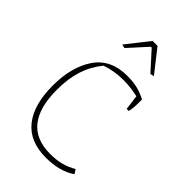

<svg xmlns="http://www.w3.org/2000/svg" viewBox="-254 -945 1047 1047"><g transform="rotate(45 269.5 -421.0)"><path d="M172 -721 275 -852H313L416 -721L394 -716L297 -823H291L194 -716ZM62 -295Q62 -439 123.5 -529.5Q185 -620 312 -620Q360 -620 394.5 -611Q429 -602 460 -585V-554Q460 -538 458 -519Q456 -500 453 -490H437L426 -576Q369 -589 311 -589Q244 -589 181 -567Q136 -512 115 -446Q94 -380 94 -295Q94 -21 315 -21Q364 -21 401 -31Q438 -41 472 -61L488 -37Q421 10 313 10Q188 10 125 -69Q62 -148 62 -295Z"/></g></svg>

Font: Athiti ExtraLight
Style: Regular
Weight: 250
Version: Version 1.032